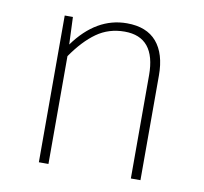

<svg xmlns="http://www.w3.org/2000/svg" viewBox="-65 -601 712 670"><g transform="rotate(10 291.0 -265.5)"><path d="M333 -531Q403 -531 438.5 -489.5Q474 -448 474 -371V0H440V-366Q440 -501 330 -501Q274 -501 231 -470.5Q188 -440 148 -382V0H114V-520H143L147 -423Q225 -531 333 -531Z"/></g></svg>

Font: FiraSans
Style: Regular
Weight: 200
Designer: Carrois Corporate & Edenspiekermann AG
Foundry: Carrois Corporate GbR & Edenspiekermann AG
Version: Version 3.106;PS 003.106;hotconv 1.0.70;makeotf.lib2.5.58329